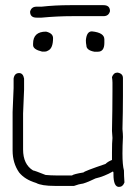

<svg xmlns="http://www.w3.org/2000/svg" viewBox="-20 -737 540 751"><path d="M439.5 -453.1Q460.9 -449.7 460.9 -431.6V-361.3Q460.9 -303.2 459 -232.4Q460.9 -212.4 460.9 -201.2Q459 -165 459 -136.7Q459 -91.3 464.8 -70.3Q464.8 -50.8 466.8 -23.4Q460.4 -5.9 445.3 -5.9Q423.8 -5.9 423.8 -54.7V-62.5L421.9 -66.4Q387.7 -46.9 353.5 -39.1Q308.6 -17.6 296.9 -17.6Q292 -17.6 269.5 -9.8H195.3Q142.1 -9.8 121.1 -21.5Q77.1 -34.7 54.7 -62.5Q29.3 -99.1 29.3 -148.4V-298.8Q33.2 -384.8 33.2 -392.6V-429.7Q36.6 -451.2 54.7 -451.2Q70.3 -451.2 74.2 -429.7V-386.7Q74.2 -378.9 70.3 -293V-152.3Q70.3 -94.2 109.4 -70.3Q114.3 -70.3 158.2 -52.7Q179.7 -50.8 197.3 -50.8H261.7Q268.1 -56.2 306.6 -62.5Q309.1 -67.4 392.6 -95.7Q401.9 -105 418 -111.3V-140.6Q418 -180.7 419.9 -197.3L418 -224.6Q419.9 -312.5 419.9 -382.8V-414.1Q419.9 -422.4 418 -435.5Q424.3 -453.1 439.5 -453.1ZM160.2 -613.3Q187.5 -606.9 187.5 -587.9Q187.5 -547.9 168 -539.1Q161.6 -535.2 156.2 -535.2H144.5Q109.4 -543.5 109.4 -560.5V-566.4Q109.4 -613.3 160.2 -613.3ZM339.4 -614.3Q388.2 -609.4 388.2 -583V-569.3Q388.2 -534.7 362.8 -534.7H349.1Q317.9 -540.5 317.9 -559.1Q315.9 -567.9 315.9 -579.6Q318.8 -614.3 339.4 -614.3ZM253.9 -716.8H384.8Q410.2 -716.8 410.2 -693.4Q405.3 -673.8 384.8 -673.8H263.7Q204.6 -673.8 142.6 -668H123Q97.7 -668 97.7 -691.4Q102.5 -710.9 123 -710.9H142.6Q195.8 -716.8 253.9 -716.8Z"/></svg>

Font: CEF Fonts CJK Mono
Style: Regular
Weight: 400
Designer: PartyBoss (派对大魔王)
Version: Release 2.25